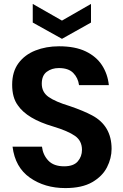

<svg xmlns="http://www.w3.org/2000/svg" viewBox="-20 -952 629 979"><path d="M42 0ZM42 0ZM313 7Q208 7 132.5 -46Q57 -99 44 -204H194Q199 -162 226.5 -133Q254 -104 307 -104Q355 -104 376.5 -129Q398 -154 398 -188Q398 -234 362.5 -259Q327 -284 251 -307Q118 -346 71 -415Q42 -454 42 -520Q42 -586 74 -629.5Q106 -673 160.5 -694.5Q215 -716 281 -716Q363 -716 417 -690Q471 -664 500 -619.5Q529 -575 535 -518H383Q378 -555 353.5 -580Q329 -605 280 -605Q244 -605 218.5 -586Q193 -567 193 -525Q193 -482 228 -457.5Q263 -433 336 -411Q406 -387 449 -364Q549 -311 549 -193Q549 -145 525.5 -99Q502 -53 450 -23Q398 7 313 7ZM296 -754 147 -837V-932L296 -847L444 -932V-837Z"/></svg>

Font: Ulagadi Sans SemiBold
Style: Regular
Weight: 600
Designer: Ninad Kale (Devanagari), Jonny Pinhorn (Latin)
Foundry: Indian Type Foundry
Version: Version 3.01;March 29, 2020;FontCreator 12.0.0.2522 64-bit; 